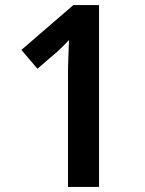

<svg xmlns="http://www.w3.org/2000/svg" viewBox="-20 -734 569 754"><path d="M369 0H247V-444Q247 -473 248.5 -510Q250 -547 251 -577Q246 -571 232.5 -557.5Q219 -544 206 -532L127 -464L64 -538L268 -714H369Z"/></svg>

Font: Noto Sans Tamil SemiCondensed SemiBold
Style: Regular
Weight: 600
Width: 4
Designer: Jelle Bosma - Monotype Design Team
Foundry: Monotype Imaging Inc.
Version: Version 2.004; ttfautohint (v1.8.4.7-5d5b)